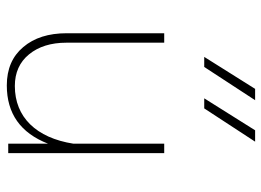

<svg xmlns="http://www.w3.org/2000/svg" viewBox="-128 -678 810 595"><g transform="rotate(90 277.5 -380.0)"><path d="M82.5 -181.2C82.5 -125 96.7 -80.1 125.5 -46.4C153.8 -12.7 193.4 4.4 244.1 4.4C331.5 4.4 391.6 -38.1 424.8 -123.5V0H454.1V-483.4H424.8V-202.1C406.7 -86.4 342.3 -20.5 246.1 -20.5C204.6 -20.5 171.9 -35.2 147.9 -64.5C124 -93.8 111.8 -132.3 111.8 -180.2V-483.4H82.5ZM155.8 -607.4H187L290 -765.1H254.9ZM284.2 -607.4H315.4L418.5 -765.1H383.3Z"/></g></svg>

Font: Estedad Thin
Style: Regular
Weight: 100
Designer: Amin Abedi
Version: Version 7.3